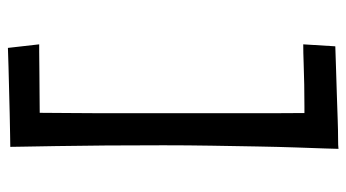

<svg xmlns="http://www.w3.org/2000/svg" viewBox="-215 -522 875 485"><g transform="rotate(-90 222.5 -279.5)"><path d="M89 138Q89 131 90 103Q91 75 92.5 31.5Q94 -12 95 -67Q96 -122 97 -182.5Q98 -243 98 -304Q98 -379 97.5 -449.5Q97 -520 96 -574.5Q95 -629 94.5 -661Q94 -693 94 -691L181 -671Q180 -646 180 -612.5Q180 -579 179.5 -541Q179 -503 179 -463Q179 -423 179 -383.5Q179 -344 179 -307Q179 -268 179 -221.5Q179 -175 179 -126Q179 -77 179 -30Q179 17 179.5 58Q180 99 181 129ZM89 138 115 52Q127 52 148 52Q169 52 195.5 52Q222 52 251 51.5Q280 51 306 50Q332 49 353 49L348 130Q319 131 286.5 132Q254 133 222.5 134Q191 135 163.5 136Q136 137 116 137Q96 137 89 138ZM116 -616 94 -691Q104 -691 126.5 -691.5Q149 -692 177.5 -692.5Q206 -693 237 -694Q268 -695 296 -695.5Q324 -696 344 -697L353 -618Q354 -618 334.5 -618Q315 -618 284.5 -617.5Q254 -617 221 -617Q188 -617 159.5 -616.5Q131 -616 116 -616Z"/></g></svg>

Font: Truculenta SemiBold
Style: Regular
Weight: 600
Version: Version 1.002